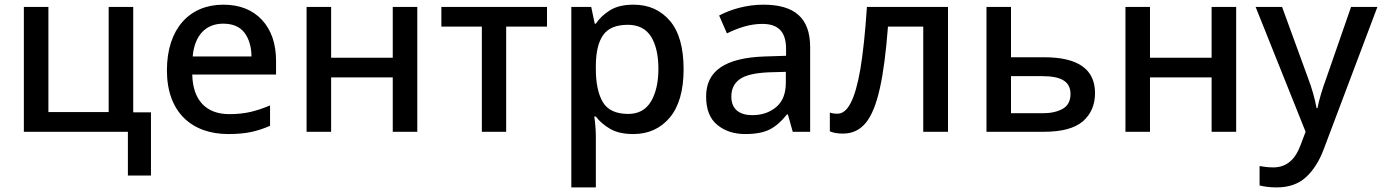

<svg xmlns="http://www.w3.org/2000/svg" viewBox="-20 -569 5967 829"><path d="M631.8 -84H555.2V-539.1H449.2V-85H189V-539.1H83V0H532.2V189H631.8Z M943.8 -548.8C798.8 -548.8 700.7 -445.8 700.7 -265.1C700.7 -83.5 809.1 9.8 965.8 9.8C1003.9 9.8 1036.6 6.8 1064 1C1091.3 -4.9 1118.7 -13.7 1146 -25.9V-113.8C1117.2 -101.6 1089.4 -92.3 1062.5 -85.9C1035.6 -79.6 1004.4 -76.2 969.7 -76.2C870.1 -76.2 812.5 -136.2 810.1 -247.1H1171.9V-305.2C1171.9 -380.4 1151.4 -439.9 1110.8 -483.4C1070.3 -526.9 1014.6 -548.8 943.8 -548.8ZM943.8 -466.8C985.4 -466.8 1015.6 -453.6 1035.6 -427.7C1055.2 -401.4 1065.4 -367.2 1065.9 -325.2H812C819.8 -415.5 867.7 -466.8 943.8 -466.8Z M1303.7 -539.1V0H1409.7V-234.9H1675.8V0H1781.7V-539.1H1675.8V-319.8H1409.7V-539.1Z M2341.8 -539.1H1885.7V-454.1H2060.5V0H2165.5V-454.1H2341.8Z M2715.8 -548.8C2673.8 -548.8 2640.1 -541 2614.3 -524.9C2588.4 -508.8 2567.9 -489.7 2552.7 -466.8H2547.9L2532.7 -539.1H2446.8V240.2H2552.7V20C2552.7 -5.4 2549.8 -42 2545.9 -65.9H2552.7C2567.9 -45.4 2588.4 -27.8 2614.3 -12.7C2640.1 2.4 2673.3 9.8 2714.8 9.8C2779.8 9.8 2832 -14.2 2872.1 -61.5C2911.6 -108.9 2931.6 -178.7 2931.6 -270C2931.6 -362.8 2912.1 -432.6 2872.6 -479C2833 -525.4 2780.8 -548.8 2715.8 -548.8ZM2690.9 -461.9C2736.3 -461.9 2769.5 -444.8 2791 -411.1C2812 -377 2822.8 -330.6 2822.8 -272C2822.8 -213.9 2812 -167 2791 -131.3C2769.5 -95.2 2736.8 -77.1 2692.9 -77.1C2639.6 -77.1 2603 -94.2 2583 -127.9C2563 -161.6 2552.7 -209 2552.7 -271V-287.1C2553.2 -345.7 2564 -389.6 2585 -418.5C2605.5 -447.3 2640.6 -461.9 2690.9 -461.9Z M3275.9 -548.8C3203.6 -548.8 3135.7 -528.8 3085 -502L3118.7 -424.8C3165.5 -447.8 3216.3 -465.8 3271 -465.8C3335.9 -465.8 3374 -436.5 3374 -357.9V-328.1L3281.7 -325.2C3109.9 -319.3 3028.8 -262.2 3028.8 -152.8C3028.8 -96.7 3044.9 -55.7 3077.1 -29.8C3108.9 -3.4 3149.4 9.8 3197.8 9.8C3243.2 9.8 3278.8 2.9 3304.7 -10.7C3330.1 -23.9 3354.5 -45.4 3377.9 -75.2H3381.8L3402.8 0H3478V-365.2C3478 -491.7 3410.6 -548.8 3275.9 -548.8ZM3373 -258.8V-211.9C3373 -165.5 3359.4 -130.4 3331.5 -106.9C3303.7 -83.5 3269.5 -71.8 3228 -71.8C3174.8 -71.8 3137.7 -95.7 3137.7 -151.9C3137.7 -184.1 3149.4 -209 3173.3 -226.6C3197.3 -244.1 3239.7 -254.4 3300.8 -256.8Z M4073.2 -539.1H3723.1C3715.8 -427.7 3706.1 -338.4 3694.8 -270.5C3671.4 -135.3 3638.7 -78.1 3596.2 -78.1C3583.5 -78.1 3572.3 -79.6 3563 -83V-2C3577.1 4.4 3596.2 7.8 3620.1 7.8C3660.2 7.8 3692.9 -7.8 3718.3 -38.6C3769 -100.6 3796.9 -232.9 3814 -454.1H3966.3V0H4073.2Z M4345.2 -321.8V-539.1H4239.3V0H4487.3C4564.5 0 4620.6 -15.1 4655.8 -45.4C4690.4 -75.7 4708 -116.2 4708 -167C4708 -270 4634.8 -321.8 4488.3 -321.8ZM4602.1 -163.1C4602.1 -133.3 4590.8 -111.8 4568.4 -99.1C4545.4 -86.4 4517.1 -80.1 4482.4 -80.1H4345.2V-240.2H4480.5C4557.1 -240.2 4602.1 -220.2 4602.1 -163.1Z M4839.4 -539.1V0H4945.3V-234.9H5211.4V0H5317.4V-539.1H5211.4V-319.8H4945.3V-539.1Z M5617.2 0 5595.2 58.1C5574.2 115.2 5538.6 153.8 5477.5 153.8C5454.6 153.8 5431.6 150.4 5418.5 147.9V231.9C5435.5 235.8 5459 240.2 5492.2 240.2C5544.4 240.2 5586.4 225.6 5619.1 195.8C5651.4 166 5677.2 125 5696.3 73.2L5927.2 -539.1H5813.5L5707.5 -233.9C5689.9 -186.5 5674.8 -136.7 5668.5 -102.1H5664.6C5657.2 -143.1 5645 -186.5 5627.4 -232.9L5515.6 -539.1H5401.4Z"/></svg>

Font: Noto Reveo Sans
Style: Regular
Weight: 500
Designer: Monotype Design Team
Foundry: Monotype Imaging Inc.
Version: Version 2.007